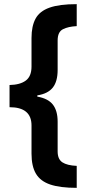

<svg xmlns="http://www.w3.org/2000/svg" viewBox="-20 -741 419 926"><path d="M350 165Q270 165 222.5 149Q175 133 153.5 97Q132 61 132 0V-136Q132 -224 26 -224V-331Q77 -332 104.5 -352.5Q132 -373 132 -420V-558Q132 -615 151.5 -651Q171 -687 218.5 -704Q266 -721 350 -721V-615Q309 -613 283.5 -600Q258 -587 258 -546V-404Q258 -348 234.5 -318.5Q211 -289 160 -281V-275Q212 -266 235 -236.5Q258 -207 258 -154V-11Q258 27 281 42Q304 57 350 59Z"/></svg>

Font: Noto Sans Lao Condensed
Style: Bold
Weight: 700
Width: 3
Designer: Monotype Design Team
Foundry: Monotype Imaging Inc.
Version: Version 2.003; ttfautohint (v1.8.4.7-5d5b)